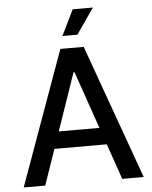

<svg xmlns="http://www.w3.org/2000/svg" viewBox="-61 -985 822 1036"><g transform="rotate(-5 350.0 -467.5)"><path d="M141.6 0H24.9L287.1 -727.5H413.6L674.8 0H558.6L352.5 -595.2H346.7ZM161.1 -284.7H539.1V-192.9H161.1ZM304.2 -795.9 372.1 -934.6H481.4L385.3 -795.9Z"/></g></svg>

Font: Inter V
Style: Weight 500 Optical size 14.0
Weight: 500
Designer: Rasmus Andersson
Foundry: rsms
Version: Version 4.000;git-4fc901f